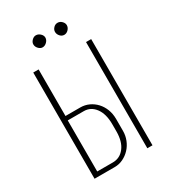

<svg xmlns="http://www.w3.org/2000/svg" viewBox="-158 -697 682 775"><g transform="rotate(-30 183.0 -310.0)"><path d="M145 -278Q166 -278 184.5 -269.5Q203 -261 217 -246Q231 -231 239 -210.5Q247 -190 247 -165V-110Q247 -88 239 -68Q231 -48 217 -33Q203 -18 184.5 -9Q166 0 145 0H51V-495H76V-278ZM321 -495V0H297V-495ZM223 -155Q223 -203 202.5 -230.5Q182 -258 150 -258H75V-20H148Q181 -20 202 -47Q223 -74 223 -122ZM108 -593Q108 -603 116.5 -611.5Q125 -620 135 -620Q146 -620 155 -611.5Q164 -603 164 -593Q164 -582 155 -573Q146 -564 135 -564Q125 -564 116.5 -573Q108 -582 108 -593ZM209 -593Q209 -603 217 -611.5Q225 -620 236 -620Q247 -620 255.5 -611.5Q264 -603 264 -593Q264 -582 255.5 -573Q247 -564 236 -564Q225 -564 217 -573Q209 -582 209 -593Z"/></g></svg>

Font: Moniqa Thin Paragraph
Style: Regular
Weight: 100
Designer: Rajesh Rajput
Foundry: Rajesh Rajput
Version: Version 1.000